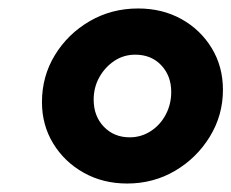

<svg xmlns="http://www.w3.org/2000/svg" viewBox="-20 -730 546 453"><path d="M280 -297Q223 -297 177.5 -322.5Q132 -348 105.5 -391.5Q79 -435 79 -489Q79 -550 109.5 -600Q140 -650 191.5 -680Q243 -710 306 -710Q363 -710 408 -685Q453 -660 479.5 -616.5Q506 -573 506 -518Q506 -458 475 -407.5Q444 -357 393 -327Q342 -297 280 -297ZM286 -406Q313 -406 335.5 -420.5Q358 -435 371 -459.5Q384 -484 384 -513Q384 -551 360.5 -576Q337 -601 299 -601Q272 -601 250 -586.5Q228 -572 214.5 -548Q201 -524 201 -495Q201 -456 225 -431Q249 -406 286 -406Z"/></svg>

Font: Red Hat Text VF
Style: Italic
Weight: 300
Italic angle: -12°
Designer: Pentagram, MCKL
Foundry: Pentagram, MCKL
Version: Version 1.023